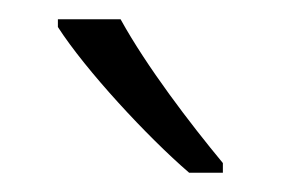

<svg xmlns="http://www.w3.org/2000/svg" viewBox="-20 -785 291 199"><path d="M105 -765H40V-757C69 -712 133 -643 176 -606H211V-616C177 -657 132 -716 105 -765Z"/></svg>

Font: Noto Sans Malayalam Condensed Light
Style: Regular
Weight: 300
Width: 3
Designer: Jelle Bosma - Monotype Design Team
Foundry: Monotype Imaging Inc.
Version: Version 2.104